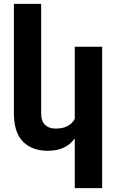

<svg xmlns="http://www.w3.org/2000/svg" viewBox="-20 -770 606 993"><path d="M366.7 203.1V-54.2Q344.2 -22.5 309.1 -6.3Q273.9 9.8 227.1 9.8Q145.5 9.8 98.6 -37.6Q51.8 -85 51.8 -184.6V-750H192.9V-185.5Q192.9 -143.6 212.9 -124.3Q232.9 -105 267.6 -105Q339.8 -105 366.7 -155.3V-528.3H508.3V203.1Z"/></svg>

Font: Mardoto
Style: Bold
Weight: 700
Designer: Christian Robertson, Vahan Hovhannisyan
Foundry: Google
Version: Version 1.000